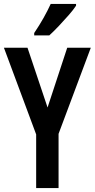

<svg xmlns="http://www.w3.org/2000/svg" viewBox="-20 -957 482 977"><path d="M222 -410 322 -714H442L278 -276V0H164V-273L0 -714H120ZM367 -928Q354 -908 330 -880.5Q306 -853 279.5 -825Q253 -797 231 -777H154V-789Q181 -829 202 -866.5Q223 -904 238 -937H367Z"/></svg>

Font: Noto Sans Kannada ExtraCondensed SemiBold
Style: Regular
Weight: 600
Width: 2
Designer: Jelle Bosma - Monotype Design Team
Foundry: Monotype Imaging Inc.
Version: Version 2.005; ttfautohint (v1.8.4.7-5d5b)